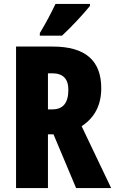

<svg xmlns="http://www.w3.org/2000/svg" viewBox="-20 -949 581 969"><path d="M434 -919V-929H260C239 -885 213 -835 181 -782V-769H293C342 -814 406 -884 434 -919ZM246 -714H61V0H222V-271H250L364 0H541L392 -312C459 -356 491 -420 491 -504C491 -644 410 -714 246 -714ZM244 -579C298 -579 325 -551 325 -496C325 -429 298 -397 244 -397H222V-579Z"/></svg>

Font: Noto Sans Bengali ExtraCondensed ExtraBold
Style: Regular
Weight: 800
Width: 2
Designer: Joana Ranito - Universal Thirst; Jelle Bosma - Monotype Design Team
Foundry: Universal Thirst ehf.
Version: Version 3.000